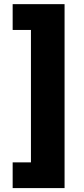

<svg xmlns="http://www.w3.org/2000/svg" viewBox="-20 -791 414 948"><path d="M42.5 137.7V10.7H132.8V-643.1H42.5V-770.5H298.8V137.7Z"/></svg>

Font: Inter 18pt ExtraBold
Style: Regular
Weight: 800
Designer: Rasmus Andersson
Foundry: rsms
Version: Version 4.001;git-66647c0bb